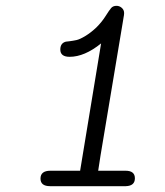

<svg xmlns="http://www.w3.org/2000/svg" viewBox="-20 -639 565 659"><path d="M119 -26Q119 -53 153 -53H255L327 -490Q270 -444 219 -444Q187 -444 187 -469Q187 -491 206 -496Q207 -496 219 -497.5Q231 -499 242.5 -501.5Q254 -504 273 -515.5Q292 -527 311 -545Q330 -564 342.5 -584Q355 -604 361.5 -611.5Q368 -619 380 -619Q390 -619 398 -612Q406 -605 406 -594Q406 -588 404 -578.5Q402 -569 402 -566L325 -105Q324 -97 321 -79Q318 -61 317 -53H411Q443 -53 443 -27Q443 -1 412 0H152Q119 0 119 -26Z"/></svg>

Font: CMU Typewriter Text
Style: LightOblique
Weight: 200
Italic angle: -9.46001°
Version: Version 0.7.0